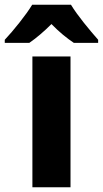

<svg xmlns="http://www.w3.org/2000/svg" viewBox="-70 -786 432 806"><path d="M228 -766H65C40 -724 -15 -656 -50 -619V-606H53C82 -626 113 -652 146 -685C178 -652 210 -626 240 -606H342V-619C306 -660 255 -721 228 -766ZM226 0V-549H66V0Z"/></svg>

Font: Noto Sans Myanmar SemiCondensed ExtraBold
Style: Regular
Weight: 800
Width: 4
Designer: Monotype Design Team
Foundry: Monotype Imaging Inc.
Version: Version 2.107